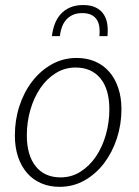

<svg xmlns="http://www.w3.org/2000/svg" viewBox="-20 -735 553 762"><path d="M39 0ZM220.5 -31Q264 -31 299.8 -53.8Q335.5 -76.5 361 -114.2Q386.5 -152 400.2 -200.8Q414 -249.5 414 -301Q414 -381 378.5 -424Q343 -467 280 -467Q236.5 -467 200.8 -444.5Q165 -422 139.8 -384.8Q114.5 -347.5 100.5 -299Q86.5 -250.5 86.5 -198Q86.5 -118.5 121.8 -74.8Q157 -31 220.5 -31ZM216.5 6.5Q176.5 6.5 143.8 -7.5Q111 -21.5 87.8 -48Q64.5 -74.5 51.8 -112.2Q39 -150 39 -198Q39 -258.5 57 -314Q75 -369.5 107.8 -412Q140.5 -454.5 185.5 -479.8Q230.5 -505 284.5 -505Q324.5 -505 357.2 -491Q390 -477 413.2 -450.5Q436.5 -424 449.2 -386.2Q462 -348.5 462 -301.5Q462 -241 443.8 -185.5Q425.5 -130 393 -87.2Q360.5 -44.5 315.5 -19Q270.5 6.5 216.5 6.5ZM310 -715Q340 -715 360 -705.2Q380 -695.5 391.2 -678.5Q402.5 -661.5 405.8 -639.2Q409 -617 406.5 -591.5H374.5Q376.5 -610 374.5 -626.8Q372.5 -643.5 364.8 -656Q357 -668.5 342.8 -675.8Q328.5 -683 306.5 -683Q284.5 -683 268.8 -675.8Q253 -668.5 242.2 -656Q231.5 -643.5 225.5 -626.8Q219.5 -610 217.5 -591.5H186Q189 -617 197.2 -639.2Q205.5 -661.5 220.5 -678.5Q235.5 -695.5 257.8 -705.2Q280 -715 310 -715Z"/></svg>

Font: Lato Light
Style: Italic
Weight: 300
Italic angle: -7°
Designer: Lukasz Dziedzic
Foundry: tyPoland Lukasz Dziedzic
Version: Version 2.007; 2014-02-27